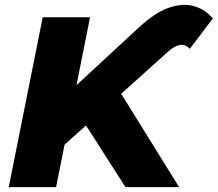

<svg xmlns="http://www.w3.org/2000/svg" viewBox="-20 -771 897 791"><path d="M225 -156 253 -381 550 -656Q619 -720 676.5 -739.5Q734 -759 780 -745.5Q826 -732 857 -695L762 -570Q743 -590 720 -585.5Q697 -581 671 -557ZM16 0 156 -700H351L211 0ZM497 0 312 -289 456 -422 718 0Z"/></svg>

Font: Montserrat Thin ExtraBold
Style: Italic
Weight: 800
Italic angle: -11.3°
Version: Version 9.000